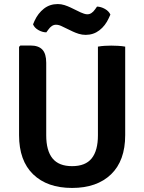

<svg xmlns="http://www.w3.org/2000/svg" viewBox="-20 -913 712 947"><path d="M597.5 -246.5Q597.5 -120.5 527.8 -53.2Q458 14 335.5 14Q213 14 143.5 -53.2Q74 -120.5 74 -246.5V-682L80.5 -688.5H130.5Q170 -688.5 189 -668.2Q208 -648 208 -603.5V-245.5Q208 -170 239 -131.8Q270 -93.5 335.5 -93.5Q401.5 -93.5 432.2 -131.8Q463 -170 463 -245.5V-683Q479 -686 496.8 -687Q514.5 -688 528.5 -688Q542 -688 561.8 -687Q581.5 -686 597.5 -683ZM288 -782Q280.5 -786 272.5 -788.5Q264.5 -791 256 -791Q235 -791 218 -766.5L208.5 -753.5Q189.5 -753.5 169.8 -764.5Q150 -775.5 143 -793L150.5 -810.5Q167.5 -847.5 196.5 -870.2Q225.5 -893 265 -893Q282 -893 298.2 -887.8Q314.5 -882.5 328 -876L377.5 -852Q385.5 -848.5 394.2 -845.5Q403 -842.5 411 -842.5Q432 -842.5 449 -867L458.5 -880.5Q478 -880 497.5 -869Q517 -858 524.5 -841L516.5 -823.5Q499.5 -786 470.2 -763.5Q441 -741 402.5 -741Q385 -741 368.2 -746.2Q351.5 -751.5 339 -757.5Z"/></svg>

Font: Signika SC SemiBold
Style: Regular
Weight: 600
Designer: Anna Giedryś
Foundry: Anna Giedryś
Version: Version 2.000; ttfautohint (v1.8.3) -l 8 -r 50 -G 200 -x 9 -